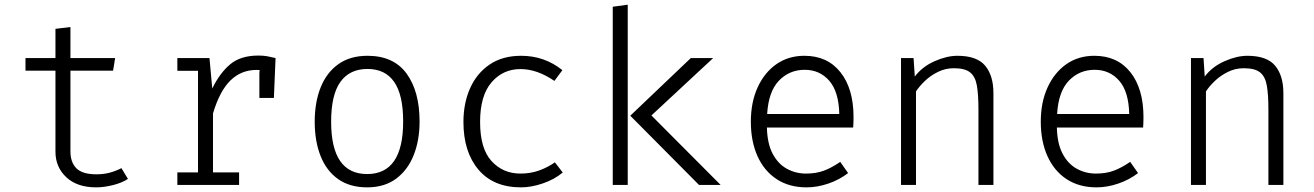

<svg xmlns="http://www.w3.org/2000/svg" viewBox="-20 -785 5578 815"><path d="M523.1 -25.6Q496.4 -8.2 458.5 1Q420.5 10.3 388.2 10.3Q307.2 10.3 261.3 -32.8Q215.4 -75.9 215.4 -141V-485.1H88.2V-538.5H215.4V-662.6L279 -670.3V-538.5H468.7L460 -485.1H279V-142.6Q279 -95.9 304.4 -70.5Q329.7 -45.1 389.7 -45.1Q420.5 -45.1 446.7 -52.3Q472.8 -59.5 495.4 -71.3Z M732.8 0V-53.3H820.5V-484.6H732.8V-538.5H869.2L881 -409.2Q912.8 -474.9 957.2 -512.1Q1001.5 -549.2 1076.9 -549.2Q1097.9 -549.2 1114.6 -546.2Q1131.3 -543.1 1149.7 -538.5L1142.6 -369.2H1081V-474.4L1082.1 -487.7Q1075.9 -488.2 1069.2 -488.2Q1004.1 -488.2 958.5 -443.8Q912.8 -399.5 884.1 -303.6V-53.3H994.9V0Z M1540 -548.2Q1650.8 -548.2 1705.9 -472.6Q1761 -396.9 1761 -269.2Q1761 -189.2 1735.9 -126.2Q1710.8 -63.1 1661.3 -26.4Q1611.8 10.3 1538.5 10.3Q1464.6 10.3 1415.1 -24.9Q1365.6 -60 1340.8 -122.8Q1315.9 -185.6 1315.9 -268.2Q1315.9 -350.8 1341 -413.8Q1366.2 -476.9 1416.2 -512.6Q1466.2 -548.2 1540 -548.2ZM1540 -492.3Q1464.1 -492.3 1424.9 -437.4Q1385.6 -382.6 1385.6 -268.2Q1385.6 -46.2 1538.5 -46.2Q1691.3 -46.2 1691.3 -269.2Q1691.3 -382.6 1653.1 -437.4Q1614.9 -492.3 1540 -492.3Z M2189.2 -48.2Q2232.3 -48.2 2269 -61.5Q2305.6 -74.9 2335.4 -95.9L2368.7 -52.8Q2333.3 -23.1 2284.1 -6.4Q2234.9 10.3 2191.8 10.3Q2074.4 10.3 2010.8 -65.1Q1947.2 -140.5 1947.2 -267.2Q1947.2 -347.2 1975.6 -410.8Q2004.1 -474.4 2058.7 -511.3Q2113.3 -548.2 2192.3 -548.2Q2291.3 -548.2 2367.2 -487.2L2333.3 -441.5Q2260 -491.8 2189.2 -491.8Q2114.9 -491.8 2066.4 -435.4Q2017.9 -379 2017.9 -267.2Q2017.9 -154.4 2066.4 -101.3Q2114.9 -48.2 2189.2 -48.2Z M2644.6 -765.1V0H2581V-756.4ZM3007.2 -538.5 2745.1 -294.9 3039 0H2947.2L2655.4 -293.8L2912.3 -538.5Z M3235.4 -243.6Q3236.9 -175.9 3259.7 -132.6Q3282.6 -89.2 3320 -68.7Q3357.4 -48.2 3401.5 -48.2Q3444.1 -48.2 3477.2 -60.5Q3510.3 -72.8 3546.7 -97.9L3580 -50.3Q3542.6 -21.5 3495.6 -5.6Q3448.7 10.3 3404.1 10.3Q3329.7 10.3 3276.7 -24.6Q3223.6 -59.5 3195.4 -122.3Q3167.2 -185.1 3167.2 -268.7Q3167.2 -350.8 3195.9 -413.8Q3224.6 -476.9 3275.6 -512.6Q3326.7 -548.2 3394.4 -548.2Q3492.3 -548.2 3547.7 -478.2Q3603.1 -408.2 3603.1 -287.7Q3603.1 -273.8 3602.6 -262.8Q3602.1 -251.8 3601.5 -243.6ZM3395.9 -488.7Q3330.8 -488.7 3286.4 -442.6Q3242.1 -396.4 3236.4 -301H3542.6Q3540.5 -395.9 3500 -442.3Q3459.5 -488.7 3395.9 -488.7Z M3804.6 0V-538.5H3857.9L3863.1 -460Q3894.9 -502.1 3946.9 -525.1Q3999 -548.2 4044.1 -548.2Q4126.7 -548.2 4161.8 -506.2Q4196.9 -464.1 4196.9 -389.7V0H4133.3V-321.5Q4133.3 -383.1 4126.7 -421.5Q4120 -460 4097.9 -477.7Q4075.9 -495.4 4028.7 -495.4Q3992.8 -495.4 3961.3 -479.7Q3929.7 -464.1 3905.9 -441.3Q3882.1 -418.5 3868.2 -396.9V0Z M4466.2 -243.6Q4467.7 -175.9 4490.5 -132.6Q4513.3 -89.2 4550.8 -68.7Q4588.2 -48.2 4632.3 -48.2Q4674.9 -48.2 4707.9 -60.5Q4741 -72.8 4777.4 -97.9L4810.8 -50.3Q4773.3 -21.5 4726.4 -5.6Q4679.5 10.3 4634.9 10.3Q4560.5 10.3 4507.4 -24.6Q4454.4 -59.5 4426.2 -122.3Q4397.9 -185.1 4397.9 -268.7Q4397.9 -350.8 4426.7 -413.8Q4455.4 -476.9 4506.4 -512.6Q4557.4 -548.2 4625.1 -548.2Q4723.1 -548.2 4778.5 -478.2Q4833.8 -408.2 4833.8 -287.7Q4833.8 -273.8 4833.3 -262.8Q4832.8 -251.8 4832.3 -243.6ZM4626.7 -488.7Q4561.5 -488.7 4517.2 -442.6Q4472.8 -396.4 4467.2 -301H4773.3Q4771.3 -395.9 4730.8 -442.3Q4690.3 -488.7 4626.7 -488.7Z M5035.4 0V-538.5H5088.7L5093.8 -460Q5125.6 -502.1 5177.7 -525.1Q5229.7 -548.2 5274.9 -548.2Q5357.4 -548.2 5392.6 -506.2Q5427.7 -464.1 5427.7 -389.7V0H5364.1V-321.5Q5364.1 -383.1 5357.4 -421.5Q5350.8 -460 5328.7 -477.7Q5306.7 -495.4 5259.5 -495.4Q5223.6 -495.4 5192.1 -479.7Q5160.5 -464.1 5136.7 -441.3Q5112.8 -418.5 5099 -396.9V0Z"/></svg>

Font: Fira Code Light
Style: Regular
Weight: 300
Monospace: yes
Designer: Carrois Corporate, Edenspiekermann AG, Nikita Prokopov
Foundry: Carrois Corporate, Edenspiekermann AG, Nikita Prokopov
Version: Version 6.000; ttfautohint (v1.8.2) -l 8 -r 50 -G 200 -x 14 